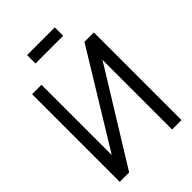

<svg xmlns="http://www.w3.org/2000/svg" viewBox="-253 -980 1084 1084"><g transform="rotate(-45 288.5 -438.0)"><path d="M398 -876H177V-809H398ZM41 -700V0H116L459 -556V0H534V-700H459L116 -139V-700Z"/></g></svg>

Font: Advent Pro Medium
Style: Regular
Weight: 500
Designer: VivaRado, Andreas Kalpakidis
Foundry: VivaRado, Andreas Kalpakidis
Version: Version 3.000